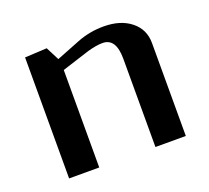

<svg xmlns="http://www.w3.org/2000/svg" viewBox="-89 -585 758 696"><g transform="rotate(-20 289.5 -237.5)"><path d="M66.9 0V-466.8L151.9 -471.2L178.2 -419.9L270 -456.1Q318.4 -475.1 372.1 -475.1Q437.5 -475.1 477.3 -443.1Q517.1 -411.1 517.1 -358.9V0H399.9V-340.8Q399.9 -419.9 348.1 -419.9Q324.2 -419.9 290 -410.2L183.1 -376V0Z"/></g></svg>

Font: Resagokr
Style: Bold
Weight: 600
Designer: gluk
Foundry: gluk
Version: Version 0.95